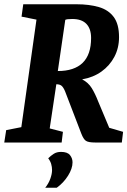

<svg xmlns="http://www.w3.org/2000/svg" viewBox="-25 -668 597 900"><path d="M-5 0 4 -58 75 -72 146 -576 76 -590 84 -648H334Q393 -648 438 -635Q483 -622 508 -588.5Q533 -555 533 -494Q533 -443 511 -401.5Q489 -360 450.5 -332.5Q412 -305 360 -296Q389 -281 405 -255Q421 -229 435 -193L487 -69L552 -50L546 0H421Q389 0 377.5 -8Q366 -16 356 -42L280 -240Q272 -259 263.5 -266Q255 -273 239 -273L208 -66L270 -50L264 0ZM246 -335Q323 -335 362.5 -373.5Q402 -412 402 -490Q402 -533 380 -556Q358 -579 314 -579Q300 -579 292.5 -578Q285 -577 281 -575ZM187 212Q203 192 211 169.5Q219 147 219 129Q219 115 215 101Q211 87 201 74Q213 62 227 53Q241 44 261 44Q291 44 303 59Q315 74 315 93Q315 122 294 155.5Q273 189 241 212Z"/></svg>

Font: Faustina
Style: Bold Italic
Weight: 700
Italic angle: -8°
Designer: Alfonso Garcia
Foundry: http://www.omnibus-type.com
Version: Version 1.200